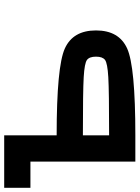

<svg xmlns="http://www.w3.org/2000/svg" viewBox="105 -770 665 915"><g transform="rotate(-90 437.5 -312.5)"><path d="M750 -187.5Q750 -78.1 664.1 -39.1Q578.1 0 250 0H125V-500H0V-625H250V-375Q578.1 -375 664.1 -335.9Q750 -296.9 750 -187.5ZM625 -187.5Q625 -218.8 609.4 -230.5Q593.8 -242.2 527.3 -246.1Q460.9 -250 250 -250V-125Q460.9 -125 527.3 -128.9Q593.8 -132.8 609.4 -144.5Q625 -156.2 625 -187.5Z"/></g></svg>

Font: CraftyPE
Style: Regular
Weight: 400
Designer: Erek Butcher
Foundry: Haunted Coop
Version: Version 0.018;April 4, 2024;FontCreator 15.0.0.2962 64-bit